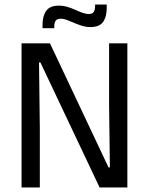

<svg xmlns="http://www.w3.org/2000/svg" viewBox="-20 -831 660 851"><path d="M201.5 -639 461 -89H467L463.5 -368V-639H544.5V0H421.5L159 -554.5H153L156.5 -262.5V0H75.5V-639ZM381.5 -711Q362 -711 344 -716.5Q326 -722 309.2 -729.2Q292.5 -736.5 277.5 -742.2Q262.5 -748 248.5 -748Q233 -748 226.8 -739Q220.5 -730 220.5 -712.5V-706H168.5V-721Q168.5 -760 184.8 -783Q201 -806 241 -806Q260.5 -806 278.8 -800.5Q297 -795 313.5 -787.5Q330 -780 345.2 -774.5Q360.5 -769 374 -769Q389.5 -769 395.5 -778Q401.5 -787 401.5 -804.5V-811H453V-795.5Q453 -756.5 436.8 -733.8Q420.5 -711 381.5 -711Z"/></svg>

Font: Anek Gurmukhi Medium
Style: Regular
Weight: 400
Version: Version 1.003